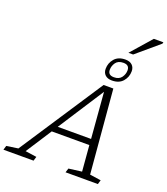

<svg xmlns="http://www.w3.org/2000/svg" viewBox="-263 -1299 1247 1435"><g transform="rotate(20 360.5 -581.5)"><path d="M608.5 -46.5 697 -33.5 687 0H430L440.5 -33.5L544.5 -47L527.5 -252H228.5L95.5 -46.5L185.5 -33.5L175.5 0H-64L-54 -33.5L38 -47L474 -710.5H551.5ZM259 -299.5H524L494.5 -663.5ZM563.5 -945Q598.5 -945 617.5 -926.8Q636.5 -908.5 636.5 -878.5Q636.5 -832 606.5 -797.5Q576.5 -763 520 -763Q485 -763 466 -781.2Q447 -799.5 447 -829.5Q447 -876 477 -910.5Q507 -945 563.5 -945ZM526 -791Q567 -791 586 -817.2Q605 -843.5 605 -874Q605 -917 557.5 -917Q516 -917 497.2 -890.8Q478.5 -864.5 478.5 -833.5Q478.5 -791 526 -791ZM566 -1000 709 -1163H785L781.5 -1151L603.5 -1000Z"/></g></svg>

Font: Newsreader 6pt Light
Style: Italic
Weight: 300
Italic angle: -17°
Designer: Hugues Gentile
Foundry: Production Type
Version: Version 1.003; ttfautohint (v1.8.3)